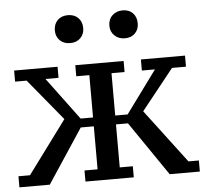

<svg xmlns="http://www.w3.org/2000/svg" viewBox="-53 -808 920 863"><g transform="rotate(-5 407.0 -376.0)"><path d="M594 -525H793V-475H730L584 -292L767 -50H814V0H678L511 -244H457V-50H516V0H298V-50H357V-244H298L137 0H0V-50H52L228 -288L74 -475H22V-525H218V-475H159L301 -284H357V-475H298V-525H516V-475H457V-284H513L653 -475H594ZM220 -688Q220 -717 237.5 -734.5Q255 -752 284 -752Q313 -752 330.5 -734.5Q348 -717 348 -688Q348 -661 330.5 -643.5Q313 -626 284 -626Q255 -626 237.5 -643.5Q220 -661 220 -688ZM466 -688Q466 -717 484.5 -734.5Q503 -752 531 -752Q560 -752 577 -734.5Q594 -717 594 -688Q594 -661 577 -643.5Q560 -626 531 -626Q503 -626 484.5 -643.5Q466 -661 466 -688Z"/></g></svg>

Font: PT Serif Caption
Style: Regular
Weight: 400
Designer: A.Korolkova, O.Umpeleva, V.Yefimov
Foundry: ParaType Ltd
Version: Version 1.000W OFL